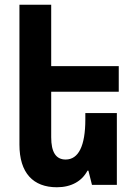

<svg xmlns="http://www.w3.org/2000/svg" viewBox="-20 -780 577 810"><path d="M473 -303H340V-276C340 -164 311 -107 257 -107C216 -107 196 -138 196 -201V-393H481V-501H196V-760H62V-170C62 -50 120 10 220 10C281 10 326 -16 349 -60H353L368 0H473Z"/></svg>

Font: Noto Sans Armenian Condensed
Style: Bold
Weight: 700
Width: 3
Designer: Monotype Design Team
Foundry: Monotype Imaging Inc.
Version: Version 2.008